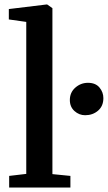

<svg xmlns="http://www.w3.org/2000/svg" viewBox="-20 -839 482 859"><path d="M97.5 -61V-741L19.5 -752V-798.5L188.5 -819H191L214.5 -802.5V-60L295 -52V0H21V-52ZM361 -323.5Q334 -323.5 313.2 -342.2Q292.5 -361 292.5 -391.5Q292.5 -425.5 317 -447Q341.5 -468.5 373.5 -468.5Q407.5 -468.5 425 -447.5Q442.5 -426.5 442.5 -400Q442.5 -364.5 418.8 -344Q395 -323.5 361 -323.5Z"/></svg>

Font: Merriweather 24pt SemiBold
Style: Regular
Weight: 600
Designer: Eben Sorkin
Foundry: Eben Sorkin
Version: Version 2.100